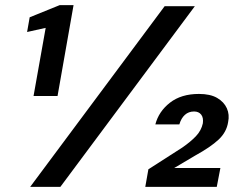

<svg xmlns="http://www.w3.org/2000/svg" viewBox="-20 -724 944 744"><path d="M110 -352 157 -616 85 -600 95 -657 211 -704H265L203 -352ZM97 0 618 -700H735L214 0ZM543 0 555 -68 686 -152Q718 -174 739 -196Q760 -218 766 -246Q769 -268 759.5 -280Q750 -292 732 -292Q711 -292 696.5 -279Q682 -266 675 -242H582Q595 -292 638.5 -326Q682 -360 751 -360Q795 -360 821.5 -344.5Q848 -329 859 -304.5Q870 -280 864 -251Q858 -212 827 -183Q796 -154 736 -121L655 -73H834L820 0Z"/></svg>

Font: DM Sans 11pt SemiBold
Style: Italic
Weight: 600
Italic angle: -10°
Version: Version 4.004;gftools[0.9.30]